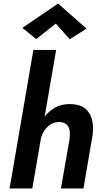

<svg xmlns="http://www.w3.org/2000/svg" viewBox="-20 -1061 578 1081"><path d="M296 -780H168L34 0H162ZM372 -280 323 0H450L501 -299Q508 -349 497.5 -389Q487 -429 457 -452Q427 -475 373 -475Q318 -475 277.5 -447.5Q237 -420 212 -376Q187 -332 178 -281H210Q216 -306 231 -327.5Q246 -349 267.5 -362Q289 -375 317 -374Q343 -372 356 -359Q369 -346 372 -325.5Q375 -305 372 -280ZM294 -928 373 -840 467 -900 307 -1041 106 -904 184 -841Z"/></svg>

Font: Jost SemiBold
Style: Italic
Weight: 600
Italic angle: -5°
Version: Version 3.710